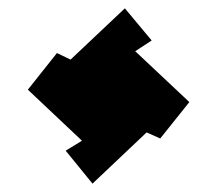

<svg xmlns="http://www.w3.org/2000/svg" viewBox="-20 -583 523 461"><path d="M202.1 -142.1 137.7 -221.2 176.8 -245.1 46.9 -367.7 116.7 -455.6 149.4 -439.9 279.8 -563 344.2 -485.8 304.7 -460 434.6 -337.9 364.7 -250.5 332 -265.1Z"/></svg>

Font: Open Sans
Style: Regular
Weight: 600
Width: 3
Foundry: Ascender Corporation
Version: Version 1.000